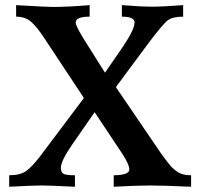

<svg xmlns="http://www.w3.org/2000/svg" viewBox="-20 -713 775 733"><path d="M709.5 0Q602.5 -4.9 555.2 -4.9Q499.5 -4.9 414.1 0V-43.9Q473.6 -44.4 473.6 -65.9Q473.6 -85.9 445.3 -128.4L341.3 -284.7Q298.8 -223.1 255.6 -161.1Q212.4 -99.1 212.4 -71.8Q212.4 -56.2 221.4 -50Q230.5 -43.9 266.1 -43.9V0Q171.4 -4.9 138.2 -4.9Q103 -4.9 15.1 0V-43.9Q57.6 -43.9 80.3 -60.5Q103 -77.1 133.8 -117.2L300.3 -338.9L147.9 -569.3Q119.1 -612.8 97.2 -631.1Q75.2 -649.4 41.5 -649.4V-693.4Q159.2 -686.5 181.2 -686.5Q238.8 -686.5 322.3 -693.4V-649.4Q269 -649.4 269 -627Q269 -611.8 311.5 -545.4L380.9 -435.5L451.2 -537.6Q493.7 -601.6 493.7 -627Q493.7 -649.4 445.3 -649.4V-693.4Q519 -687.5 562 -687.5Q601.6 -687.5 679.2 -693.4V-649.4Q641.6 -649.4 622.8 -637.2Q604 -625 541 -540.5L422.4 -380.4L593.3 -129.4Q616.7 -97.2 628.7 -82.5Q640.6 -67.9 658.9 -55.9Q677.2 -43.9 709.5 -43.9Z"/></svg>

Font: Kelvinch
Style: Bold
Weight: 700
Designer: Paul James Miller
Foundry: High-Logic / Made with FontCreator
Version: Version 3.501;March 28, 2021;FontCreator 13.0.0.2683 64-bit